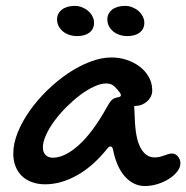

<svg xmlns="http://www.w3.org/2000/svg" viewBox="-20 -621 630 649"><path d="M356.9 -426.8Q383.8 -426.8 408.7 -418.5Q433.6 -410.2 452.6 -395.5Q471.7 -380.9 483.2 -360.4Q494.6 -339.8 494.6 -314.9Q494.6 -304.7 490 -295.2Q485.4 -285.6 477.5 -278.6Q469.7 -271.5 459.7 -267.3Q449.7 -263.2 439 -263.2Q438 -263.2 437.3 -262.9Q436.5 -262.7 435.5 -262.7Q434.6 -262.2 433.6 -262.2L435.5 -223.1Q437.5 -153.3 455.3 -121.1Q473.1 -88.9 502 -88.9Q512.2 -88.9 520.3 -90.8Q528.3 -92.8 535.4 -95.5Q542.5 -98.1 548.8 -100.1Q555.2 -102.1 561.5 -102.1Q572.8 -102.1 581.3 -92.3Q589.8 -82.5 589.8 -68.8Q589.8 -55.2 579.3 -41.5Q568.8 -27.8 551.8 -16.8Q534.7 -5.9 513.2 1Q491.7 7.8 469.7 7.8Q431.6 7.8 402.8 -23.7Q374 -55.2 361.8 -116.2Q358.9 -126 354 -126Q348.1 -126 343.8 -120.1Q295.4 -59.1 240.7 -28.6Q186 2 132.8 2Q107.9 2 87.9 -5.4Q67.9 -12.7 54 -26.1Q40 -39.6 32.5 -58.8Q24.9 -78.1 24.9 -102.1Q24.9 -135.7 39.8 -172.9Q54.7 -210 80.1 -246.1Q105.5 -282.2 138.9 -314.9Q172.4 -347.7 209.2 -372.6Q246.1 -397.5 284.2 -412.1Q322.3 -426.8 356.9 -426.8ZM340.8 -257.8Q349.6 -274.4 356.9 -282Q364.3 -289.6 377.9 -292Q388.7 -293.5 388.7 -298.8Q388.7 -302.7 385.7 -307.1Q376.5 -319.8 366.2 -329.3Q356 -338.9 338.9 -338.9Q320.3 -338.9 297.4 -328.1Q274.4 -317.4 250.7 -299.6Q227.1 -281.7 204.3 -259Q181.6 -236.3 164.1 -212.4Q146.5 -188.5 135.7 -165Q125 -141.6 125 -123Q125 -106.4 134 -97.2Q143.1 -87.9 158.7 -87.9Q198.7 -87.9 246.1 -130.4Q293.5 -172.9 340.8 -257.8ZM240.7 -499Q226.6 -499 214.1 -503.2Q201.7 -507.3 192.6 -514.9Q183.6 -522.5 178.2 -532.7Q172.9 -543 172.9 -555.2Q172.9 -575.7 189.2 -588.4Q205.6 -601.1 232.9 -601.1Q245.6 -601.1 257.3 -596.4Q269 -591.8 278.1 -584Q287.1 -576.2 292.5 -565.7Q297.9 -555.2 297.9 -543.9Q297.9 -522.9 282.5 -511Q267.1 -499 240.7 -499ZM410.6 -499Q396.5 -499 384 -503.2Q371.6 -507.3 362.5 -514.9Q353.5 -522.5 348.1 -532.7Q342.8 -543 342.8 -555.2Q342.8 -575.7 359.1 -588.4Q375.5 -601.1 402.8 -601.1Q415.5 -601.1 427.2 -596.4Q439 -591.8 448 -584Q457 -576.2 462.4 -565.7Q467.8 -555.2 467.8 -543.9Q467.8 -522.9 452.4 -511Q437 -499 410.6 -499Z"/></svg>

Font: Gochi Hand Cyrillic
Style: Regular
Weight: 400
Designer: Juan Pablo del Peral; Denis Ignatov
Foundry: Juan Pablo del Peral; Denis Ignatov
Version: Version 1.00 June 29, 2018, initial release